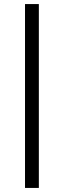

<svg xmlns="http://www.w3.org/2000/svg" viewBox="-20 -720 314 944"><path d="M103 204V-700H171V204Z"/></svg>

Font: Red Hat Display VF
Style: Regular
Weight: 300
Designer: Pentagram, MCKL
Foundry: Pentagram, MCKL
Version: Version 1.023